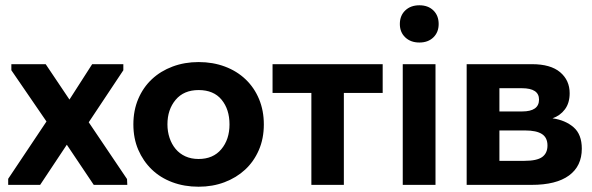

<svg xmlns="http://www.w3.org/2000/svg" viewBox="-20 -700 2242 727"><path d="M11 -23 156 -240 23 -434V-457H153L243 -323L329 -457H447V-434L316 -237L461 -22L462 0H335L233 -152L132 0H11Z M732 7Q678 7 632.5 -10Q587 -27 554.5 -58.5Q522 -90 503.5 -133Q485 -176 485 -229Q485 -282 503.5 -325.5Q522 -369 555 -400Q588 -431 633.5 -448Q679 -465 732 -465Q786 -465 831.5 -448Q877 -431 910 -399.5Q943 -368 961 -324.5Q979 -281 979 -229Q979 -175 960 -131.5Q941 -88 908 -57.5Q875 -27 830 -10Q785 7 732 7ZM732 -98Q787 -98 818 -135Q849 -172 849 -229Q849 -286 819 -322.5Q789 -359 732 -359Q676 -359 645 -322Q614 -285 614 -229Q614 -202 622 -178Q630 -154 645 -136Q660 -118 682 -108Q704 -98 732 -98Z M1159 -348H1012V-457H1429V-348H1282V0H1159Z M1505 -457H1629V0H1505ZM1568 -539Q1535 -539 1514.5 -558.5Q1494 -578 1494 -609Q1494 -641 1514.5 -660.5Q1535 -680 1568 -680Q1601 -680 1621 -660.5Q1641 -641 1641 -609Q1641 -578 1621 -558.5Q1601 -539 1568 -539Z M1747 -457H1994Q2065 -457 2101 -426.5Q2137 -396 2137 -347Q2137 -310 2119 -286Q2101 -262 2072 -252Q2121 -245 2152 -218Q2183 -191 2183 -137Q2183 -71 2134.5 -35.5Q2086 0 1993 0H1747ZM1871 -206V-91H1966Q2013 -91 2033 -105.5Q2053 -120 2053 -149Q2053 -179 2032 -192.5Q2011 -206 1969 -206ZM1871 -366V-278H1957Q2021 -278 2021 -323Q2021 -366 1956 -366Z"/></svg>

Font: Tilda Sans Bold
Style: Regular
Weight: 700
Designer: ParaType Ltd
Foundry: ParaType Ltd
Version: Version 1.009